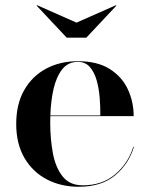

<svg xmlns="http://www.w3.org/2000/svg" viewBox="-20 -704 570 734"><path d="M272.5 -617.5 423 -684 425 -682.5 310 -560H235L120 -682.5L122 -684ZM492 -142.5Q472.5 -77.5 420.2 -33.8Q368 10 281 10Q213 10 159 -18.2Q105 -46.5 73.5 -100.2Q42 -154 42 -230Q42 -306.5 72.8 -360Q103.5 -413.5 156.8 -441.8Q210 -470 278 -470Q352.5 -470 399.5 -440.2Q446.5 -410.5 468.8 -362.5Q491 -314.5 491 -260H172.5Q172 -248 172 -235Q172 -174 182 -119.2Q192 -64.5 219 -30Q246 4.5 296.5 4.5Q371 4.5 420.8 -38Q470.5 -80.5 489.5 -142.5ZM278 -467.5Q239.5 -467.5 217 -438Q194.5 -408.5 184.2 -361.8Q174 -315 172.5 -262.5H363.5Q364 -293.5 361.2 -329Q358.5 -364.5 349.8 -396Q341 -427.5 323.8 -447.5Q306.5 -467.5 278 -467.5Z"/></svg>

Font: Bodoni* 72pt Medium
Style: Regular
Weight: 500
Version: Version 2.3